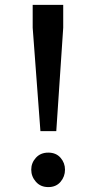

<svg xmlns="http://www.w3.org/2000/svg" viewBox="-20 -761 402 786"><path d="M145.5 -224.1 113.8 -647.5V-741.2H238.8V-647.5L210.4 -224.1ZM177.7 4.9Q146 4.9 127 -16.8Q107.9 -38.6 107.9 -66.4Q107.9 -94.2 127 -115.2Q146 -136.2 177.7 -136.2Q209.5 -136.2 227.8 -115.2Q246.1 -94.2 246.1 -66.4Q246.1 -38.1 227.8 -16.6Q209.5 4.9 177.7 4.9Z"/></svg>

Font: Comme SemiBold
Style: Regular
Weight: 600
Version: Version 1.000;gftools[0.9.27]